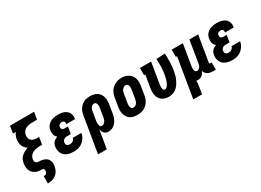

<svg xmlns="http://www.w3.org/2000/svg" viewBox="-28 -1574 3556 2619"><g transform="rotate(-30 1750.0 -265.0)"><path d="M179 205V91H193Q201 91 209.5 87.5Q218 84 224 77Q230 70 233.5 62Q237 54 238 45Q239 36 238 27Q237 18 231.5 11.5Q226 5 217.5 2.5Q209 0 200 0Q197 0 194 0Q191 0 188 0Q162 0 137.5 -6.5Q113 -13 92.5 -25.5Q72 -38 57 -57Q42 -76 34.5 -99.5Q27 -123 26.5 -148.5Q26 -174 31 -200Q34 -218 40 -236Q46 -254 57 -270Q68 -286 83 -299Q98 -312 114.5 -322.5Q131 -333 149 -340.5Q167 -348 185 -354Q163 -367 146.5 -386.5Q130 -406 120.5 -429.5Q111 -453 109.5 -480Q108 -507 113 -534Q117 -557 126.5 -579.5Q136 -602 152 -621H107L126 -735H505L486 -621H406Q389 -621 372 -619Q355 -617 338.5 -612.5Q322 -608 306.5 -599.5Q291 -591 278 -578Q265 -565 258 -549Q251 -533 248 -517Q244 -493 249 -470Q254 -447 270 -431.5Q286 -416 309 -410Q332 -404 356 -404H393L375 -290H337Q319 -290 301.5 -288.5Q284 -287 266 -282Q248 -277 231 -269Q214 -261 200 -248Q186 -235 177.5 -218.5Q169 -202 166 -184Q163 -168 166 -152.5Q169 -137 180 -127Q191 -117 207 -115.5Q223 -114 239 -113.5Q255 -113 270.5 -110Q286 -107 300 -102Q314 -97 327 -89Q340 -81 350 -70Q360 -59 366.5 -45.5Q373 -32 376.5 -17.5Q380 -3 379.5 13.5Q379 30 376 46Q371 78 356.5 109Q342 140 316 162.5Q290 185 257.5 195Q225 205 193 205Z M706 8Q679 8 652.5 4Q626 0 602.5 -10Q579 -20 560 -37Q541 -54 530 -77Q519 -100 516 -126.5Q513 -153 517 -180Q520 -197 527 -214Q534 -231 547 -244.5Q560 -258 576.5 -267.5Q593 -277 610 -283Q597 -293 587.5 -306.5Q578 -320 573.5 -336Q569 -352 568.5 -370Q568 -388 571 -405Q574 -426 583 -446Q592 -466 607 -482Q622 -498 641.5 -509.5Q661 -521 682 -527Q703 -533 723.5 -535.5Q744 -538 765 -538Q789 -538 812.5 -535Q836 -532 857.5 -524Q879 -516 897 -502Q915 -488 926 -468.5Q937 -449 940.5 -425.5Q944 -402 940 -378Q940 -376 939.5 -373.5Q939 -371 939 -369H802Q802 -370 802 -370.5Q802 -371 802 -372Q804 -381 803 -391Q802 -401 797 -408.5Q792 -416 783.5 -420Q775 -424 765 -424Q756 -424 746.5 -422.5Q737 -421 728 -416.5Q719 -412 713 -403.5Q707 -395 706 -385Q704 -375 705.5 -364.5Q707 -354 712.5 -345.5Q718 -337 728 -333.5Q738 -330 748 -330H805L787 -221H730Q718 -221 705 -218.5Q692 -216 680.5 -209Q669 -202 662 -190Q655 -178 653 -165Q651 -153 653.5 -141Q656 -129 663.5 -121Q671 -113 682.5 -109.5Q694 -106 706 -106Q718 -106 731 -109Q744 -112 755 -119.5Q766 -127 773.5 -138.5Q781 -150 784 -163H920Q916 -138 906 -115.5Q896 -93 880.5 -72.5Q865 -52 844.5 -36Q824 -20 801 -10Q778 0 754 4Q730 8 706 8Z M970 205 1063 -355Q1067 -379 1074.5 -403Q1082 -427 1096 -449Q1110 -471 1130 -489Q1150 -507 1173 -518.5Q1196 -530 1221 -534Q1246 -538 1270 -538Q1299 -538 1327.5 -531.5Q1356 -525 1379 -510Q1402 -495 1418 -472Q1434 -449 1441 -421.5Q1448 -394 1447.5 -364.5Q1447 -335 1442 -305L1421 -175Q1417 -154 1411 -132.5Q1405 -111 1394.5 -90Q1384 -69 1369.5 -50.5Q1355 -32 1336 -18.5Q1317 -5 1295 1.5Q1273 8 1251 8Q1232 8 1214.5 2Q1197 -4 1185 -17Q1173 -30 1166 -46.5Q1159 -63 1155 -81L1108 205ZM1210 -106Q1226 -106 1240 -114.5Q1254 -123 1263.5 -136Q1273 -149 1278 -164Q1283 -179 1286 -194L1307 -324Q1309 -335 1310 -345.5Q1311 -356 1310.5 -366.5Q1310 -377 1308 -387Q1306 -397 1301 -405.5Q1296 -414 1287 -419Q1278 -424 1268 -424Q1253 -424 1239.5 -415Q1226 -406 1217.5 -393Q1209 -380 1204.5 -365.5Q1200 -351 1198 -336L1179 -222Q1177 -213 1176 -204.5Q1175 -196 1174.5 -187Q1174 -178 1174 -169.5Q1174 -161 1174.5 -152.5Q1175 -144 1177 -136Q1179 -128 1183 -121Q1187 -114 1194.5 -110Q1202 -106 1210 -106Z M1706 8Q1677 8 1648 2Q1619 -4 1596 -19.5Q1573 -35 1557.5 -58Q1542 -81 1534.5 -108.5Q1527 -136 1527.5 -165.5Q1528 -195 1533 -225L1555 -355Q1559 -380 1567.5 -404Q1576 -428 1590.5 -450.5Q1605 -473 1626 -490.5Q1647 -508 1671 -519Q1695 -530 1720 -535.5Q1745 -541 1770 -541Q1800 -541 1827.5 -533Q1855 -525 1878.5 -510Q1902 -495 1918 -472Q1934 -449 1941 -421.5Q1948 -394 1947.5 -364.5Q1947 -335 1942 -305L1921 -175Q1916 -151 1908 -126.5Q1900 -102 1885 -80Q1870 -58 1849.5 -40Q1829 -22 1805 -11Q1781 0 1756 4Q1731 8 1706 8ZM1709 -106Q1724 -106 1739 -114Q1754 -122 1763.5 -135.5Q1773 -149 1778 -164Q1783 -179 1786 -194L1807 -324Q1809 -335 1810 -346Q1811 -357 1810.5 -367.5Q1810 -378 1808 -388Q1806 -398 1800.5 -406.5Q1795 -415 1785.5 -419.5Q1776 -424 1765 -424Q1750 -424 1735.5 -415.5Q1721 -407 1711.5 -394Q1702 -381 1697 -366Q1692 -351 1690 -336L1668 -206Q1666 -195 1665 -184.5Q1664 -174 1664.5 -163.5Q1665 -153 1667.5 -143Q1670 -133 1675 -124Q1680 -115 1689 -110.5Q1698 -106 1709 -106Z M2201 8Q2173 8 2145.5 0.5Q2118 -7 2096.5 -22.5Q2075 -38 2061 -61.5Q2047 -85 2041 -111.5Q2035 -138 2035.5 -167Q2036 -196 2041 -225L2073 -416H2054V-530H2230L2176 -206Q2174 -196 2173 -186Q2172 -176 2172 -166Q2172 -156 2173 -146Q2174 -136 2177 -127.5Q2180 -119 2187 -112.5Q2194 -106 2205 -106Q2218 -106 2229.5 -115Q2241 -124 2249 -135Q2257 -146 2263 -158.5Q2269 -171 2274 -183.5Q2279 -196 2283 -209Q2287 -222 2290 -234.5Q2293 -247 2296 -260Q2299 -273 2301 -286Q2311 -346 2312.5 -405Q2314 -464 2309 -523L2446 -531Q2450 -466 2448.5 -401.5Q2447 -337 2437 -272Q2431 -239 2423 -208Q2415 -177 2401.5 -146Q2388 -115 2369 -86Q2350 -57 2324 -34.5Q2298 -12 2265.5 -2Q2233 8 2201 8Z M2470 205 2573 -416H2554V-530H2730L2676 -206Q2674 -196 2673 -185.5Q2672 -175 2672 -164.5Q2672 -154 2673.5 -144.5Q2675 -135 2679 -126Q2683 -117 2691 -111.5Q2699 -106 2709 -106Q2722 -106 2734.5 -112.5Q2747 -119 2755.5 -129.5Q2764 -140 2768.5 -153Q2773 -166 2775 -178L2833 -530H2971L2904 -126Q2904 -122 2904.5 -118Q2905 -114 2907.5 -111Q2910 -108 2913.5 -107Q2917 -106 2921 -106H2939V8H2903Q2880 8 2858 4.5Q2836 1 2817 -9Q2798 -19 2784.5 -35.5Q2771 -52 2766 -73Q2759 -57 2749 -42Q2739 -27 2725.5 -15Q2712 -3 2695 2.5Q2678 8 2661 8Q2654 8 2646.5 7.5Q2639 7 2632 5Q2634 29 2631.5 53.5Q2629 78 2625 102L2608 205Z M3206 8Q3179 8 3152.5 4Q3126 0 3102.5 -10Q3079 -20 3060 -37Q3041 -54 3030 -77Q3019 -100 3016 -126.5Q3013 -153 3017 -180Q3020 -197 3027 -214Q3034 -231 3047 -244.5Q3060 -258 3076.5 -267.5Q3093 -277 3110 -283Q3097 -293 3087.5 -306.5Q3078 -320 3073.5 -336Q3069 -352 3068.5 -370Q3068 -388 3071 -405Q3074 -426 3083 -446Q3092 -466 3107 -482Q3122 -498 3141.5 -509.5Q3161 -521 3182 -527Q3203 -533 3223.5 -535.5Q3244 -538 3265 -538Q3289 -538 3312.5 -535Q3336 -532 3357.5 -524Q3379 -516 3397 -502Q3415 -488 3426 -468.5Q3437 -449 3440.5 -425.5Q3444 -402 3440 -378Q3440 -376 3439.5 -373.5Q3439 -371 3439 -369H3302Q3302 -370 3302 -370.5Q3302 -371 3302 -372Q3304 -381 3303 -391Q3302 -401 3297 -408.5Q3292 -416 3283.5 -420Q3275 -424 3265 -424Q3256 -424 3246.5 -422.5Q3237 -421 3228 -416.5Q3219 -412 3213 -403.5Q3207 -395 3206 -385Q3204 -375 3205.5 -364.5Q3207 -354 3212.5 -345.5Q3218 -337 3228 -333.5Q3238 -330 3248 -330H3305L3287 -221H3230Q3218 -221 3205 -218.5Q3192 -216 3180.5 -209Q3169 -202 3162 -190Q3155 -178 3153 -165Q3151 -153 3153.5 -141Q3156 -129 3163.5 -121Q3171 -113 3182.5 -109.5Q3194 -106 3206 -106Q3218 -106 3231 -109Q3244 -112 3255 -119.5Q3266 -127 3273.5 -138.5Q3281 -150 3284 -163H3420Q3416 -138 3406 -115.5Q3396 -93 3380.5 -72.5Q3365 -52 3344.5 -36Q3324 -20 3301 -10Q3278 0 3254 4Q3230 8 3206 8Z"/></g></svg>

Font: Iosevka Curly Slab HvObl
Style: Regular
Weight: 900
Italic angle: -9°
Monospace: yes
Designer: Belleve Invis
Foundry: Belleve Invis
Version: Version 11.1.0; ttfautohint (v1.8.3)